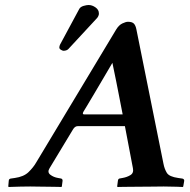

<svg xmlns="http://www.w3.org/2000/svg" viewBox="-20 -745 759 767"><path d="M334 -725Q348 -725 361.5 -715.5Q375 -706 375 -692V-688Q373 -678 366 -671L253 -549Q249 -545 243.5 -543.5Q238 -542 235 -542Q230 -542 223.5 -546Q217 -550 217 -555Q217 -561 220 -567L297 -710Q302 -718 314 -721.5Q326 -725 334 -725ZM633 -91Q637 -70 646.5 -54.5Q656 -39 692 -34L706 -32Q709 -32 712.5 -30Q716 -28 716 -23L712 0L710 2Q710 2 686.5 1Q663 0 634 0Q621 0 591 0.5Q561 1 528.5 1Q496 1 473 1.5Q450 2 450 2L448 0L451 -23Q452 -31 458 -32L469 -34Q487 -37 501 -45.5Q515 -54 511 -73L479 -241H290Q279 -241 271 -227L178 -73Q168 -57 181 -47Q194 -37 212 -34L223 -32Q230 -31 230 -23L227 0L225 2Q225 2 211 1.5Q197 1 176.5 1Q156 1 135.5 0.5Q115 0 101 0Q82 0 62 0.5Q42 1 28.5 1.5Q15 2 15 2L13 0L15 -23Q15 -28 18.5 -30Q22 -32 25 -32L39 -34Q75 -39 94 -57.5Q113 -76 124 -95L444 -627Q455 -645 469 -651.5Q483 -658 491 -658Q508 -658 515 -650.5Q522 -643 525 -627ZM316 -288H470Q462 -330 456 -360Q450 -390 444 -421Q438 -452 429 -494Q415 -470 395.5 -437Q376 -404 357.5 -372.5Q339 -341 326.5 -320.5Q314 -300 314 -300Q307 -288 316 -288Z"/></svg>

Font: Libertinus Serif SemiBold
Style: Italic
Weight: 600
Italic angle: -11.5°
Designer: Philipp H. Poll, Khaled Hosny
Foundry: Caleb Maclennan
Version: Version 7.051;RELEASE